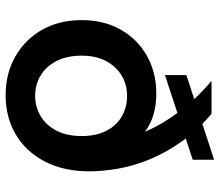

<svg xmlns="http://www.w3.org/2000/svg" viewBox="-68 -680 761 664"><g transform="rotate(90 312.0 -348.5)"><path d="M310 12Q234 12 175 -22Q116 -56 83 -115Q50 -174 50 -251Q50 -327 82.5 -385Q115 -443 172.5 -476Q230 -509 305 -509Q343 -509 376 -499.5Q409 -490 436 -470Q423 -501 404.5 -532Q386 -563 364 -592Q342 -621 316 -648Q290 -675 260 -700H374Q431 -652 469.5 -597.5Q508 -543 531 -487.5Q554 -432 563.5 -378.5Q573 -325 573 -277Q573 -189 539 -123.5Q505 -58 445.5 -23Q386 12 310 12ZM312 -90Q350 -90 382 -109Q414 -128 432.5 -164Q451 -200 451 -251Q451 -301 433 -336Q415 -371 383.5 -389.5Q352 -408 312 -408Q273 -408 241.5 -389Q210 -370 191.5 -335Q173 -300 173 -251Q173 -200 191.5 -164Q210 -128 241.5 -109Q273 -90 312 -90ZM240 -539V-613L533 -709V-635Z"/></g></svg>

Font: DM Sans 12pt SemiBold
Style: Regular
Weight: 600
Version: Version 4.004;gftools[0.9.30]